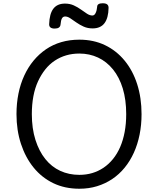

<svg xmlns="http://www.w3.org/2000/svg" viewBox="-20 -1137 968 1176"><path d="M466 19Q377 19 306.5 -15Q236 -49 186 -110.5Q136 -172 108.5 -255.5Q81 -339 81 -438Q81 -504 93 -563.5Q105 -623 128.5 -674Q152 -725 185.5 -765.5Q219 -806 261.5 -835Q304 -864 355.5 -879Q407 -894 466 -894Q553 -894 623 -860.5Q693 -827 743.5 -765.5Q794 -704 820.5 -620.5Q847 -537 847 -438Q847 -372 835 -312.5Q823 -253 800 -202Q777 -151 743.5 -110Q710 -69 667.5 -40.5Q625 -12 574.5 3.5Q524 19 466 19ZM466 -66Q508 -66 545 -77Q582 -88 614 -109.5Q646 -131 672 -163Q698 -195 716 -236.5Q734 -278 743.5 -328.5Q753 -379 753 -438Q753 -526 732 -595Q711 -664 672 -712Q633 -760 580.5 -784.5Q528 -809 466 -809Q423 -809 385.5 -798Q348 -787 315.5 -765.5Q283 -744 257.5 -712Q232 -680 213 -639Q194 -598 184.5 -547.5Q175 -497 175 -438Q175 -350 197 -280.5Q219 -211 257.5 -163Q296 -115 349 -90.5Q402 -66 466 -66ZM315 -962Q281 -962 281 -988Q283 -1053 307 -1084Q331 -1115 378 -1115Q408 -1115 432 -1104Q456 -1093 476 -1078.5Q496 -1064 513 -1053Q530 -1042 546 -1042Q558 -1042 565.5 -1057Q573 -1072 575 -1095Q575 -1117 609 -1117Q628 -1117 636.5 -1110Q645 -1103 645 -1089Q644 -1027 620 -995Q596 -963 547 -963Q517 -963 492.5 -974Q468 -985 447.5 -999.5Q427 -1014 410.5 -1025Q394 -1036 379 -1036Q366 -1036 359.5 -1024.5Q353 -1013 351 -988Q350 -975 341 -968.5Q332 -962 315 -962Z"/></svg>

Font: Playwrite HR Lijeva
Style: Regular
Weight: 400
Designer: Veronika Burian, José Scaglione
Foundry: TypeTogether
Version: Version 1.002